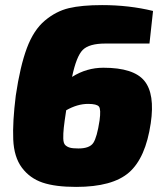

<svg xmlns="http://www.w3.org/2000/svg" viewBox="-20 -722 644 754"><path d="M567 -551H394Q330 -551 305 -526Q280 -501 263 -420Q320 -456 386 -456Q505 -456 547 -404.5Q589 -353 572 -238Q552 -102 487 -45Q422 12 279 12Q197 12 147 -5Q97 -22 66 -63.5Q35 -105 32 -174Q29 -243 42 -347Q59 -462 85.5 -533Q112 -604 156 -641Q200 -678 250.5 -690Q301 -702 381 -702Q487 -702 581 -679ZM371 -249Q377 -293 368.5 -303.5Q360 -314 326 -314Q284 -314 240 -289Q233 -244 230.5 -220.5Q228 -197 228.5 -178Q229 -159 236.5 -152Q244 -145 255 -142Q266 -139 288 -139Q332 -139 346.5 -161Q361 -183 371 -249Z"/></svg>

Font: Exo 2.0 Black
Style: Italic
Weight: 900
Italic angle: -8°
Designer: Natanael Gama
Version: Version 1.001;PS 001.001;hotconv 1.0.70;makeotf.lib2.5.58329